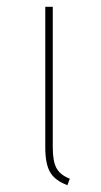

<svg xmlns="http://www.w3.org/2000/svg" viewBox="-20 -539 296 564"><path d="M135 -519V-106Q135 -65 146 -45Q157 -25 185 -14L178 5Q141 -9 127 -33.5Q113 -58 113 -106V-519Z"/></svg>

Font: FiraGO Thin
Style: Regular
Weight: 100
Designer: bBox Type
Foundry: bBox Type GmbH
Version: Version 1.001;PS 001.001;hotconv 1.0.88;makeotf.lib2.5.64775